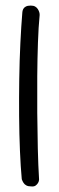

<svg xmlns="http://www.w3.org/2000/svg" viewBox="-20 -668 210 688"><path d="M92 0Q81 0 74.5 -3.5Q68 -7 64.5 -12.5Q61 -18 59.5 -22Q58 -26 58 -26Q54 -69 51.5 -127.5Q49 -186 48.5 -252Q48 -318 49 -385Q50 -452 53 -513.5Q56 -575 60 -623Q60 -623 60.5 -627Q61 -631 63.5 -636Q66 -641 72.5 -644.5Q79 -648 90 -648Q100 -648 106 -644.5Q112 -641 115.5 -635.5Q119 -630 120.5 -625Q122 -620 122 -616.5Q122 -613 122 -613Q118 -573 116 -516Q114 -459 113.5 -394.5Q113 -330 113.5 -263.5Q114 -197 115.5 -135.5Q117 -74 120 -25Q120 -25 119.5 -21Q119 -17 116 -12Q113 -7 107.5 -3Q102 1 92 0Z"/></svg>

Font: Sour Gummy Black ExtraLight
Style: Regular
Weight: 250
Version: Version 1.000